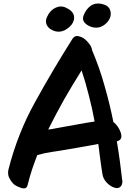

<svg xmlns="http://www.w3.org/2000/svg" viewBox="-20 -1010 722 1079"><path d="M62.5 29.3C69.3 34.2 82 40 100.6 46.9C105.5 47.9 110.4 48.8 114.3 48.8C125 48.8 131.8 43 134.8 31.2C141.6 2 150.4 -26.4 159.2 -54.7C168.9 -83 178.7 -111.3 189.5 -138.7H190.4C216.8 -146.5 244.1 -152.3 271.5 -156.2C297.9 -160.2 325.2 -164.1 351.6 -168.9C381.8 -173.8 412.1 -179.7 442.4 -184.6C472.7 -189.5 502 -195.3 532.2 -201.2L535.2 -180.7C537.1 -168 539.1 -152.3 541 -133.8L549.8 -69.3C552.7 -48.8 554.7 -36.1 555.7 -32.2C557.6 -15.6 565.4 0 578.1 14.6C591.8 29.3 606.4 39.1 621.1 43.9C627 45.9 631.8 46.9 636.7 46.9C645.5 46.9 652.3 43.9 657.2 39.1C664.1 32.2 667 22.5 668 10.7C668 8.8 668 6.8 667 3.9C662.1 -33.2 658.2 -70.3 653.3 -106.4C648.4 -142.6 642.6 -179.7 636.7 -215.8C653.3 -219.7 662.1 -229.5 662.1 -244.1C662.1 -249 661.1 -255.9 659.2 -262.7C650.4 -289.1 636.7 -309.6 617.2 -324.2C603.5 -392.6 586.9 -460.9 567.4 -528.3C548.8 -595.7 525.4 -662.1 498 -726.6C496.1 -739.3 491.2 -751 482.4 -762.7C473.6 -774.4 464.8 -783.2 458 -789.1C447.3 -797.9 435.5 -803.7 420.9 -806.6C418 -807.6 416 -807.6 413.1 -807.6C402.3 -807.6 393.6 -801.8 386.7 -791C313.5 -674.8 243.2 -556.6 177.7 -437.5C111.3 -318.4 61.5 -191.4 27.3 -56.6C26.4 -50.8 25.4 -44.9 25.4 -39.1C25.4 -29.3 27.3 -19.5 32.2 -9.8C40 5.9 49.8 18.6 62.5 29.3ZM271.5 -841.8C284.2 -835 296.9 -832 309.6 -832H313.5C333 -833 351.6 -841.8 370.1 -858.4C387.7 -874 396.5 -891.6 396.5 -911.1V-915C395.5 -927.7 389.6 -938.5 380.9 -947.3C371.1 -956.1 361.3 -961.9 350.6 -966.8C340.8 -971.7 331.1 -973.6 322.3 -973.6C315.4 -973.6 309.6 -972.7 303.7 -970.7C287.1 -965.8 274.4 -957 263.7 -945.3C254.9 -935.5 248 -923.8 242.2 -910.2C239.3 -903.3 238.3 -897.5 238.3 -890.6C238.3 -883.8 239.3 -877.9 242.2 -871.1C248 -858.4 257.8 -848.6 271.5 -841.8ZM465.8 -873C476.6 -865.2 489.3 -859.4 502 -856.4C508.8 -855.5 514.6 -854.5 520.5 -854.5C527.3 -854.5 534.2 -855.5 541 -857.4C557.6 -862.3 572.3 -873 585 -887.7C596.7 -902.3 602.5 -917 602.5 -932.6V-935.5C600.6 -962.9 585.9 -979.5 557.6 -986.3C548.8 -989.3 540 -990.2 531.2 -990.2C514.6 -990.2 500 -985.4 487.3 -975.6C472.7 -964.8 460 -948.2 451.2 -926.8C448.2 -919.9 446.3 -913.1 446.3 -906.2C446.3 -893.6 453.1 -882.8 465.8 -873ZM251 -282.2C279.3 -338.9 308.6 -394.5 339.8 -450.2C372.1 -505.9 404.3 -560.5 438.5 -614.3C454.1 -567.4 467.8 -520.5 479.5 -472.7C492.2 -424.8 502.9 -376 511.7 -327.1C480.5 -322.3 449.2 -317.4 418.9 -311.5C388.7 -306.6 357.4 -300.8 326.2 -294.9C313.5 -292 301.8 -290 289.1 -288.1C276.4 -285.2 263.7 -283.2 251 -282.2Z"/></svg>

Font: ChillSide Comic
Style: Regular
Weight: 400
Designer: Koroletov, Abay Emes
Version: Version 1.000